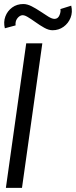

<svg xmlns="http://www.w3.org/2000/svg" viewBox="-24 -910 368 930"><path d="M4.5 0 103 -700H181L82.5 0ZM230.5 -763.5Q212 -763.5 190.5 -775.5Q169 -787.5 147.8 -802.8Q126.5 -818 108.8 -828.5Q91 -839 79.5 -835.5Q67.5 -832 58.5 -819Q49.5 -806 51.5 -787L-0.5 -773Q-8 -803.5 2 -830.2Q12 -857 35 -873.8Q58 -890.5 89 -890.5Q107.5 -890.5 128.8 -879.8Q150 -869 171.2 -854.8Q192.5 -840.5 210.2 -829.5Q228 -818.5 240 -818.5Q256.5 -818.5 264 -836Q271.5 -853.5 268.5 -866L321 -882.5Q328.5 -851 317.8 -824Q307 -797 283.8 -780.2Q260.5 -763.5 230.5 -763.5Z"/></svg>

Font: Urbanist
Style: Italic
Weight: 400
Italic angle: -8°
Designer: Corey Hu
Foundry: Corey Hu
Version: Version 1.330; ttfautohint (v1.8.4.7-5d5b)